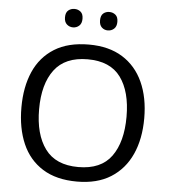

<svg xmlns="http://www.w3.org/2000/svg" viewBox="-60 -962 901 1026"><g transform="rotate(5 390.5 -449.0)"><path d="M720 -358Q720 -247 682.5 -164.5Q645 -82 572 -36Q499 10 391 10Q280 10 206.5 -36Q133 -82 97 -165Q61 -248 61 -359Q61 -469 97 -551Q133 -633 206.5 -679Q280 -725 392 -725Q499 -725 572 -679.5Q645 -634 682.5 -551.5Q720 -469 720 -358ZM156 -358Q156 -223 213 -145.5Q270 -68 391 -68Q513 -68 569 -145.5Q625 -223 625 -358Q625 -493 569 -569.5Q513 -646 392 -646Q271 -646 213.5 -569.5Q156 -493 156 -358ZM251 -859Q251 -885 265 -896.5Q279 -908 298 -908Q317 -908 331 -896.5Q345 -885 345 -859Q345 -834 331 -821.5Q317 -809 298 -809Q279 -809 265 -821.5Q251 -834 251 -859ZM439 -859Q439 -885 452.5 -896.5Q466 -908 485 -908Q504 -908 518 -896.5Q532 -885 532 -859Q532 -834 518 -821.5Q504 -809 485 -809Q466 -809 452.5 -821.5Q439 -834 439 -859Z"/></g></svg>

Font: Noto Sans Balinese
Style: Regular
Weight: 400
Designer: Aditya Bayu, David Williams
Foundry: David Williams
Version: Version 2.003